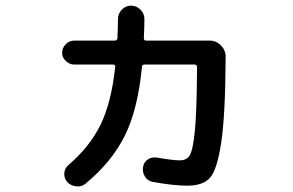

<svg xmlns="http://www.w3.org/2000/svg" viewBox="-20 -644 1040 681"><path d="M243.2 -415Q226.6 -415 213.4 -427.7Q200.2 -440.4 200.2 -457Q200.2 -473.6 212.9 -486.8Q225.6 -500 243.2 -500H386.7Q395.5 -500 396.5 -508.8Q398.4 -550.8 398.4 -576.2Q398.4 -595.7 412.1 -609.9Q425.8 -624 444.8 -624Q463.9 -624 478 -609.9Q492.2 -595.7 492.2 -576.2Q492.2 -552.7 490.2 -508.8Q490.2 -500 498 -500H723.6Q747.1 -500 763.7 -482.9Q780.3 -465.8 780.3 -443.4V-438.5Q779.3 -235.4 764.6 -138.2Q750 -41 724.6 -13.2Q699.2 14.6 644.5 14.6Q595.7 14.6 521.5 1Q503.9 -2 494.1 -17.6Q484.4 -33.2 487.3 -51.3Q490.2 -69.3 504.4 -78.6Q518.6 -87.9 537.1 -85Q593.8 -75.2 617.7 -75.2Q641.6 -75.2 652.8 -92.8Q664.1 -110.4 670.9 -177.2Q677.7 -244.1 678.7 -385.7V-407.2Q678.7 -415 669.9 -415H492.2Q483.4 -415 483.4 -406.2Q468.8 -254.9 422.4 -162.1Q376 -69.3 284.2 6.8Q270.5 18.6 251.5 17.1Q232.4 15.6 218.8 2Q207 -11.7 208 -29.3Q209 -46.9 222.7 -58.6Q298.8 -124 336.9 -202.1Q375 -280.3 388.7 -407.2Q388.7 -415 380.9 -415Z"/></svg>

Font: Rounded Mgen+ 2p medium
Style: Regular
Weight: 500
Designer: [Source Han Sans]
Ryoko NISHIZUKA  (kana & ideographs); Paul D. Hunt (Latin, Greek & Cyrillic); Wenlong ZHANG  (bopomofo
Version: Version 1.059.20150602